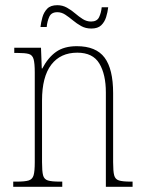

<svg xmlns="http://www.w3.org/2000/svg" viewBox="-20 -720 556 740"><path d="M31 0V-20H44Q76 -20 90.5 -24.5Q105 -29 109.5 -44.5Q114 -60 114 -95V-441Q114 -476 109.5 -492Q105 -508 91 -512Q77 -516 47 -516H35V-536H138L141 -456H143Q165 -498 196 -520Q227 -542 276 -542Q350 -542 383 -498Q416 -454 416 -361V-95Q416 -60 420 -44.5Q424 -29 438.5 -24.5Q453 -20 484 -20H491V0H388V-364Q388 -433 363 -475Q338 -517 278 -517Q213 -517 177.5 -470.5Q142 -424 142 -333V-95Q142 -60 146 -44.5Q150 -29 164.5 -24.5Q179 -20 211 -20H220V0ZM332 -610Q310 -610 293 -619.5Q276 -629 261 -641.5Q246 -654 231.5 -663.5Q217 -673 201 -673Q178 -673 170 -655.5Q162 -638 160 -616H136Q138 -634 143.5 -653.5Q149 -673 162 -686.5Q175 -700 201 -700Q221 -700 238 -690.5Q255 -681 269.5 -668.5Q284 -656 299 -646.5Q314 -637 331 -637Q354 -637 362 -654Q370 -671 372 -692H397Q395 -673 389 -654Q383 -635 370 -622.5Q357 -610 332 -610Z"/></svg>

Font: Noto Serif Tamil Condensed Thin
Style: Regular
Weight: 100
Width: 3
Designer: Indian Type Foundry, Tom Grace, and the Monotype Design Team
Foundry: Monotype Imaging Inc.
Version: Version 2.004; ttfautohint (v1.8.4.7-5d5b)